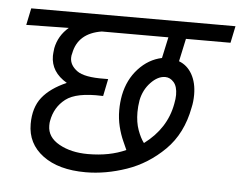

<svg xmlns="http://www.w3.org/2000/svg" viewBox="-40 -503 690 545"><g transform="rotate(5 305.0 -231.0)"><path d="M510 -252Q510 -232 506 -215Q492 -140 445 -93.5Q398 -47 338.5 -26.5Q279 -6 222 -6Q145 -6 100 -39.5Q55 -73 55 -129Q55 -176 78 -205Q101 -234 147 -254Q101 -281 101 -327Q101 -333 103 -349Q110 -385 139 -410L18 -408L28 -456H610L600 -408H473L459 -343Q483 -334 496.5 -310Q510 -286 510 -252ZM155 -339Q153 -333 153 -326Q153 -305 174 -289.5Q195 -274 252 -275H263L253 -226H250Q177 -229 146.5 -205.5Q116 -182 109 -142Q108 -138 108 -129Q108 -96 142 -77Q176 -58 224 -58Q286 -58 332 -79Q330 -84 321.5 -102.5Q313 -121 307.5 -143.5Q302 -166 302 -190Q302 -212 306 -233Q315 -278 343.5 -309Q372 -340 410 -348L423 -408H233Q166 -397 155 -339ZM456 -221Q459 -236 459 -247Q459 -271 448.5 -283Q438 -295 424 -295Q403 -295 383 -274Q363 -253 357 -223Q354 -205 354 -189Q354 -160 362 -138Q370 -116 380 -103Q443 -150 456 -221Z"/></g></svg>

Font: Cambay Devanagari
Style: Italic
Weight: 400
Italic angle: -11°
Designer: Pooja Saxena
Foundry: Pooja Saxena
Version: Version 1.018;PS 001.018;hotconv 1.0.70;makeotf.lib2.5.58329